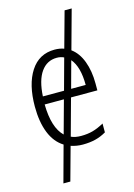

<svg xmlns="http://www.w3.org/2000/svg" viewBox="-137 -809 749 1070"><g transform="rotate(-15 238.0 -274.0)"><path d="M256 -261 198 -50Q221 -39 256 -39Q293 -39 323.5 -47.5Q354 -56 388 -75V-24Q357 -6 324.5 2Q292 10 252 10Q217 10 184 -1L131 191H91L148 -18Q98 -49 73 -112Q48 -175 48 -263Q48 -391 97 -466.5Q146 -542 236 -542Q266 -542 290 -533L347 -739H388L326 -514Q366 -485 387 -429Q408 -373 408 -301V-261ZM106 -307H228L277 -486Q259 -495 236 -495Q179 -495 145 -447Q111 -399 106 -307ZM311 -461 269 -307H353Q353 -412 311 -461ZM215 -261H104Q106 -126 163 -72Z"/></g></svg>

Font: Noto Sans Display Light Narrow
Style: Regular
Weight: 300
Width: 4
Designer: Monotype Design team
Foundry: Monotype Imaging Inc.
Version: Version 1.000